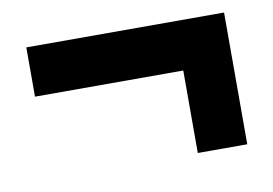

<svg xmlns="http://www.w3.org/2000/svg" viewBox="-47 -389 653 459"><g transform="rotate(-10 280.0 -160.0)"><path d="M40 -200.2V-319.8H520V0H399.9V-200.2Z"/></g></svg>

Font: Zantroke
Style: Regular
Weight: 500
Foundry: gluk
Version: Version 0.36